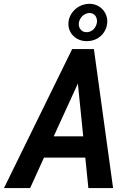

<svg xmlns="http://www.w3.org/2000/svg" viewBox="-55 -962 662 982"><path d="M381.3 -155.8 397 0H523.4L425.3 -710.9H314L-34.7 0H99.1L169.9 -155.8ZM219.7 -264.6 343.3 -534.7 370.6 -264.6ZM294.9 -841.8Q294.4 -821.8 301.8 -805.2Q309.1 -788.6 321.8 -776.9Q334.5 -764.6 351.8 -758.1Q369.1 -751.5 388.7 -751.5Q409.7 -751.5 428.2 -758.5Q446.8 -765.6 461.4 -778.8Q475.6 -792 484.1 -810.1Q492.7 -828.1 493.7 -849.6Q494.1 -869.1 487.3 -886Q480.5 -902.8 468.3 -915.5Q456.1 -927.7 439.2 -935.1Q422.4 -942.4 402.8 -942.4Q381.8 -942.4 362.5 -934.8Q343.3 -927.2 329.1 -914.1Q314 -900.4 304.7 -881.8Q295.4 -863.3 294.9 -841.8ZM348.1 -843.3Q349.1 -853.5 354 -863Q358.9 -872.6 366.2 -879.9Q373.5 -886.7 383.1 -891.1Q392.6 -895.5 402.8 -895.5Q412.6 -895.5 420.4 -891.4Q428.2 -887.2 433.1 -880.9Q437.5 -874.5 439.7 -865.7Q441.9 -856.9 440.9 -848.1Q439.5 -838.4 435.1 -828.9Q430.7 -819.3 423.8 -812.5Q417 -805.7 407.7 -801.5Q398.4 -797.4 388.2 -797.4Q378.9 -797.4 371.6 -800.3Q364.3 -803.2 359.4 -809.1Q353 -814.9 350.1 -824Q347.2 -833 348.1 -843.3Z"/></svg>

Font: Roboto Mono SemiBold
Style: Italic
Weight: 600
Italic angle: -10°
Monospace: yes
Designer: Google
Version: Version 3.000